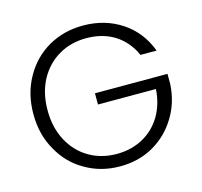

<svg xmlns="http://www.w3.org/2000/svg" viewBox="-104 -821 989 941"><g transform="rotate(-15 391.0 -350.0)"><path d="M712 -495C712 -495 712 -495 712 -495C687 -562 646 -614 590 -651C534 -688 469 -707 394 -707C394 -707 394 -707 394 -707C329 -707 271 -692 218 -662C165 -631 124 -589 94 -535C63 -480 48 -419 48 -350C48 -350 48 -350 48 -350C48 -281 63 -220 94 -166C124 -111 165 -69 218 -39C271 -8 329 7 394 7C394 7 394 7 394 7C457 7 513 -7 564 -36C614 -65 654 -104 684 -154C714 -203 731 -259 734 -320C734 -320 734 -371 734 -371C734 -371 366 -371 366 -371C366 -371 366 -314 366 -314C366 -314 660 -314 660 -314C660 -314 660 -314 660 -314C657 -262 643 -217 620 -178C596 -139 565 -109 526 -88C487 -67 443 -56 394 -56C394 -56 394 -56 394 -56C342 -56 295 -68 254 -92C213 -116 180 -150 156 -195C132 -240 120 -291 120 -350C120 -350 120 -350 120 -350C120 -409 132 -460 156 -505C180 -549 213 -583 254 -607C295 -631 342 -643 394 -643C394 -643 394 -643 394 -643C449 -643 498 -630 539 -604C580 -577 610 -541 630 -495C630 -495 712 -495 712 -495Z"/></g></svg>

Font: wox.body
Style: Regular
Weight: 500
Designer: Ninad Kale (Devanagari), Jonny Pinhorn (Latin)
Foundry: Indian Type Foundry
Version: ""